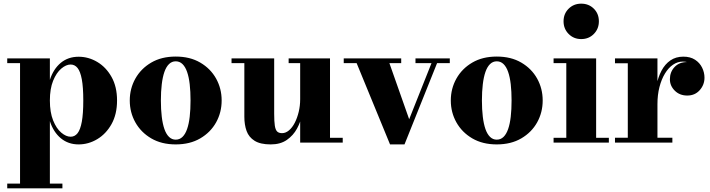

<svg xmlns="http://www.w3.org/2000/svg" viewBox="-20 -779 3881 1049"><path d="M19.5 250V224H89.5V-434H19.5V-460H252.5V-343Q272 -402.5 312.2 -435.8Q352.5 -469 409.5 -469Q463.5 -469 511.5 -440.5Q559.5 -412 589.5 -358.5Q619.5 -305 619.5 -230Q619.5 -155 589.5 -101.2Q559.5 -47.5 511.5 -18.8Q463.5 10 409.5 10Q353 10 312.5 -23.5Q272 -57 252.5 -117V224H321V250ZM366 -32Q388.5 -32 403.8 -51.2Q419 -70.5 427 -114Q435 -157.5 435 -230Q435 -302.5 427 -345.5Q419 -388.5 403.8 -407.5Q388.5 -426.5 366 -426.5Q341 -426.5 314.5 -404Q288 -381.5 270.2 -337.8Q252.5 -294 252.5 -230Q252.5 -165.5 270.2 -121.2Q288 -77 314.5 -54.5Q341 -32 366 -32Z M940 10Q862.5 10 806.2 -23Q750 -56 719.5 -110.5Q689 -165 689 -230Q689 -295 719.5 -349.5Q750 -404 806.2 -437Q862.5 -470 940 -470Q1018 -470 1074.2 -437Q1130.5 -404 1160.8 -349.5Q1191 -295 1191 -230Q1191 -165 1160.8 -110.5Q1130.5 -56 1074.2 -23Q1018 10 940 10ZM940 -16Q961.5 -16 977 -31Q992.5 -46 1002.2 -74Q1012 -102 1016.5 -141.5Q1021 -181 1021 -230Q1021 -279 1016.5 -318.5Q1012 -358 1002.2 -386Q992.5 -414 977 -429Q961.5 -444 940 -444Q919 -444 903.5 -429Q888 -414 878.2 -386Q868.5 -358 863.8 -318.5Q859 -279 859 -230Q859 -181 863.8 -141.5Q868.5 -102 878.2 -74Q888 -46 903.5 -31Q919 -16 940 -16Z M1459 10Q1402.5 10 1371 -9.8Q1339.5 -29.5 1327.2 -63.5Q1315 -97.5 1315 -141V-434H1245V-460H1478V-157.5Q1478 -115.5 1481.5 -92.5Q1485 -69.5 1494.2 -60.5Q1503.5 -51.5 1521 -51.5Q1541 -51.5 1559 -66.8Q1577 -82 1590.5 -108.2Q1604 -134.5 1612 -167.8Q1620 -201 1620 -237L1641 -237.5Q1641 -200.5 1632.2 -157.8Q1623.5 -115 1603 -77Q1582.5 -39 1547.2 -14.5Q1512 10 1459 10ZM1620 0V-434H1557V-460H1783V-26H1852.5V0Z M2437.5 -460V-434H2368L2190 10H2111L1928.5 -434H1858V-460H2172V-434H2107.5L2215.5 -127.5L2337.5 -434H2250V-460Z M2694 10Q2616.5 10 2560.2 -23Q2504 -56 2473.5 -110.5Q2443 -165 2443 -230Q2443 -295 2473.5 -349.5Q2504 -404 2560.2 -437Q2616.5 -470 2694 -470Q2772 -470 2828.2 -437Q2884.5 -404 2914.8 -349.5Q2945 -295 2945 -230Q2945 -165 2914.8 -110.5Q2884.5 -56 2828.2 -23Q2772 10 2694 10ZM2694 -16Q2715.5 -16 2731 -31Q2746.5 -46 2756.2 -74Q2766 -102 2770.5 -141.5Q2775 -181 2775 -230Q2775 -279 2770.5 -318.5Q2766 -358 2756.2 -386Q2746.5 -414 2731 -429Q2715.5 -444 2694 -444Q2673 -444 2657.5 -429Q2642 -414 2632.2 -386Q2622.5 -358 2617.8 -318.5Q2613 -279 2613 -230Q2613 -181 2617.8 -141.5Q2622.5 -102 2632.2 -74Q2642 -46 2657.5 -31Q2673 -16 2694 -16Z M3155.5 -565.5Q3114.5 -565.5 3086.8 -593.5Q3059 -621.5 3059 -662.5Q3059 -704 3086.8 -731.5Q3114.5 -759 3155.5 -759Q3197 -759 3224.5 -731.5Q3252 -704 3252 -662.5Q3252 -621.5 3224.5 -593.5Q3197 -565.5 3155.5 -565.5ZM3237 -460V-26H3306.5V0H3004.5V-26H3074V-434H3004.5V-460Z M3557 -210Q3557 -263 3566 -309.8Q3575 -356.5 3594 -392.5Q3613 -428.5 3642.8 -449Q3672.5 -469.5 3713.5 -469.5Q3751.5 -469.5 3777.2 -452.8Q3803 -436 3816 -409.5Q3829 -383 3829 -354.5Q3829 -315.5 3802.8 -286.2Q3776.5 -257 3735 -257Q3693.5 -257 3666.8 -283.5Q3640 -310 3640 -346Q3640 -385.5 3665.5 -412.8Q3691 -440 3734.5 -440Q3762 -440 3783 -427.8Q3804 -415.5 3816 -396Q3828 -376.5 3828 -354.5H3801.5Q3801.5 -378 3790.5 -398Q3779.5 -418 3759 -430.2Q3738.5 -442.5 3710 -442.5Q3682 -442.5 3657 -425.5Q3632 -408.5 3613 -377.2Q3594 -346 3583 -303.5Q3572 -261 3572 -210ZM3572 -460V-26.5H3653.5V0H3340V-26.5H3410V-433.5H3340V-460Z"/></svg>

Font: Bodoni Moda 9pt ExtraBold
Style: Regular
Weight: 800
Designer: Owen Earl
Foundry: indestructible type
Version: Version 2.005